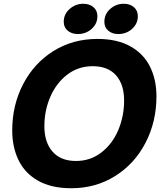

<svg xmlns="http://www.w3.org/2000/svg" viewBox="-20 -985 863 1021"><path d="M45 -291Q45 -426 103 -537.5Q161 -649 264 -713.5Q367 -778 498 -778Q603 -778 673.5 -738.5Q744 -699 778 -630Q812 -561 812 -473Q812 -338 754 -226Q696 -114 592.5 -49Q489 16 359 16Q253 16 182.5 -24Q112 -64 78.5 -133.5Q45 -203 45 -291ZM640 -451Q640 -536 597 -584.5Q554 -633 473 -633Q396 -633 337.5 -588Q279 -543 247.5 -470Q216 -397 216 -314Q216 -228 259.5 -178.5Q303 -129 384 -129Q461 -129 519.5 -174.5Q578 -220 609 -293.5Q640 -367 640 -451ZM319 -869Q319 -910 350.5 -937.5Q382 -965 423 -965Q456 -965 477 -947Q498 -929 498 -899Q498 -859 467.5 -831.5Q437 -804 394 -804Q362 -804 340.5 -821.5Q319 -839 319 -869ZM535 -869Q535 -910 566 -937.5Q597 -965 638 -965Q671 -965 692 -947Q713 -929 713 -899Q713 -859 682.5 -831.5Q652 -804 609 -804Q577 -804 556 -821.5Q535 -839 535 -869Z"/></svg>

Font: Open Sauce Two ExtraBold Italic
Style: Regular
Weight: 800
Italic angle: -10°
Designer: Alfredo Marco Pradil
Foundry: Creative Sauce Fz LLC
Version: Version 1.477